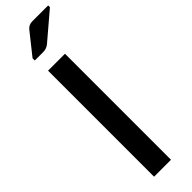

<svg xmlns="http://www.w3.org/2000/svg" viewBox="-349 -1029 1018 1018"><g transform="rotate(-45 160.5 -519.5)"><path d="M202.6 -794.9V0H75.7V-794.9ZM64 -899.4 159.2 -1019Q168 -1029.8 178.2 -1034.4Q188.5 -1039.1 202.1 -1039.1H320.8V-1025.9L170.4 -897.9Q160.2 -890.1 149.9 -886.5Q139.6 -882.8 127 -882.8H64Z"/></g></svg>

Font: Lycee Sans SemiBold
Style: Regular
Weight: 600
Designer: Justin Alvin
Foundry: Alkove Design
Version: Version 1.030